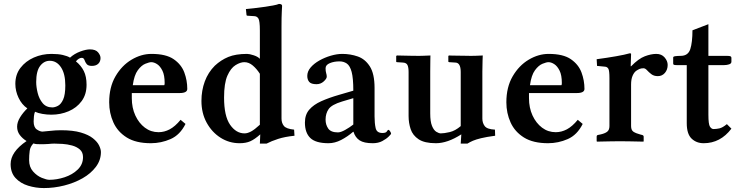

<svg xmlns="http://www.w3.org/2000/svg" viewBox="-20 -718 3753 976"><path d="M447 -383Q428 -383 420.5 -392.5Q413 -402 410 -412Q408 -417 405 -420.5Q402 -424 395 -424Q388 -424 380 -419Q372 -414 366 -406Q392 -385 406 -357Q420 -329 420 -287Q420 -238 395 -204Q370 -170 329 -152.5Q288 -135 241 -135Q218 -135 195.5 -139Q173 -143 158 -150Q154 -141 152.5 -127Q151 -113 151 -101Q151 -71 167 -60Q183 -49 196 -49Q203 -49 232.5 -52.5Q262 -56 290 -56Q351 -56 390.5 -44.5Q430 -33 452.5 -15Q475 3 484 22Q493 41 493 55Q493 96 467.5 130Q442 164 400 188Q358 212 306.5 225Q255 238 203 238Q162 238 123 226Q84 214 59 187Q34 160 34 116Q34 54 115 -1Q94 -14 80.5 -32Q67 -50 67 -74Q67 -97 82 -121.5Q97 -146 119 -167Q91 -186 74.5 -220.5Q58 -255 58 -292Q58 -339 84 -373Q110 -407 152 -425.5Q194 -444 242 -444Q276 -444 299.5 -438.5Q323 -433 336 -425Q358 -445 387.5 -456Q417 -467 437 -467Q466 -467 478.5 -452Q491 -437 491 -423Q491 -405 479.5 -394Q468 -383 447 -383ZM312 -284Q312 -343 290 -376Q268 -409 233 -409Q204 -409 184 -383Q164 -357 164 -301Q164 -276 171.5 -245.5Q179 -215 197 -193.5Q215 -172 246 -172Q259 -172 274.5 -180Q290 -188 301 -212Q312 -236 312 -284ZM183 15Q174 15 166 14.5Q158 14 150 11Q134 27 131 48.5Q128 70 128 96Q128 131 148 153.5Q168 176 192.5 186Q217 196 231 196Q269 196 308.5 183Q348 170 375 144Q402 118 402 81Q402 56 386 42Q370 28 346 21.5Q322 15 297.5 13.5Q273 12 256 12Q249 12 242 12.5Q235 13 225 14Q214 15 202.5 15Q191 15 183 15Z M898 -109 923 -88Q895 -32 847 -11Q799 10 747 10Q671 10 624.5 -19Q578 -48 556.5 -95.5Q535 -143 535 -198Q535 -275 567 -330Q599 -385 648.5 -414.5Q698 -444 750 -444Q824 -444 863 -417Q902 -390 917 -349.5Q932 -309 932 -266Q932 -245 893 -245H650V-219Q650 -170 668 -131Q686 -92 716.5 -69Q747 -46 786 -46Q815 -46 842.5 -60.5Q870 -75 898 -109ZM655 -285H815Q817 -287 817 -296Q817 -336 805.5 -359Q794 -382 778.5 -392Q763 -402 749 -402Q739 -402 719 -394Q699 -386 680.5 -361Q662 -336 655 -285Z M1411 -583V-115Q1411 -93 1423 -78Q1435 -63 1475 -59L1477 -28Q1428 -23 1394 -12Q1360 -1 1335 12H1301L1303 -35Q1275 -10 1252.5 0Q1230 10 1198 10Q1145 10 1101 -18Q1057 -46 1030.5 -94.5Q1004 -143 1004 -205Q1004 -258 1021 -304Q1038 -350 1072 -384Q1103 -413 1140.5 -428.5Q1178 -444 1236 -444Q1248 -444 1269.5 -437Q1291 -430 1301 -419V-563Q1301 -612 1293.5 -624Q1286 -636 1271 -636L1239 -638Q1233 -638 1233 -643L1230 -672Q1245 -673 1269.5 -676Q1294 -679 1320 -682.5Q1346 -686 1367.5 -690Q1389 -694 1398 -698Q1414 -698 1414 -688Q1414 -688 1412.5 -660Q1411 -632 1411 -583ZM1301 -343Q1285 -368 1265 -385Q1245 -402 1222 -402Q1202 -402 1177.5 -387Q1153 -372 1136 -333.5Q1119 -295 1119 -222Q1119 -128 1149.5 -84Q1180 -40 1223 -40Q1238 -40 1256 -49.5Q1274 -59 1301 -84Z M1775 -48Q1746 -23 1714 -6.5Q1682 10 1650 10Q1585 10 1557.5 -16.5Q1530 -43 1530 -95Q1530 -135 1552 -160.5Q1574 -186 1613 -203.5Q1652 -221 1704 -236L1776 -257Q1776 -321 1767.5 -352.5Q1759 -384 1743 -395Q1727 -406 1706 -406Q1678 -406 1656.5 -397Q1635 -388 1635 -371Q1635 -356 1638 -346.5Q1641 -337 1641 -328Q1641 -318 1625.5 -304Q1610 -290 1589 -290Q1562 -290 1552 -301.5Q1542 -313 1542 -332Q1542 -355 1559 -375Q1576 -395 1603.5 -410.5Q1631 -426 1662 -435Q1693 -444 1720 -444Q1761 -444 1798.5 -431Q1836 -418 1860 -380.5Q1884 -343 1884 -271V-126Q1884 -92 1889.5 -67Q1895 -42 1924 -42Q1942 -42 1946.5 -50Q1951 -58 1955 -58Q1958 -58 1963 -50.5Q1968 -43 1968 -38Q1968 -36 1956 -24Q1944 -12 1923.5 -1Q1903 10 1875 10Q1830 10 1808 -4.5Q1786 -19 1777 -48ZM1776 -85V-219L1719 -202Q1666 -186 1650.5 -163.5Q1635 -141 1635 -110Q1635 -84 1648.5 -64.5Q1662 -45 1698 -45Q1712 -45 1734.5 -57.5Q1757 -70 1776 -85Z M2432 -115Q2432 -93 2444 -77Q2456 -61 2496 -59L2497 -28Q2452 -22 2425.5 -15.5Q2399 -9 2384 -2.5Q2369 4 2356 12H2322L2325 -35Q2255 10 2196 10Q2138 10 2108 -10Q2078 -30 2067.5 -61.5Q2057 -93 2057 -128V-352Q2057 -375 2051.5 -387Q2046 -399 2028 -400L1997 -402L1994 -404V-434L1999 -436Q1999 -436 2020 -435.5Q2041 -435 2067.5 -434.5Q2094 -434 2110 -434Q2117 -434 2131 -434.5Q2145 -435 2156.5 -435.5Q2168 -436 2168 -436Q2168 -436 2167.5 -409Q2167 -382 2167 -354V-142Q2167 -100 2176 -78Q2185 -56 2198 -48Q2211 -40 2221 -40Q2238 -40 2266 -46.5Q2294 -53 2322 -77V-352Q2322 -400 2294 -400L2263 -402L2259 -404V-434L2263 -436Q2263 -436 2276 -435.5Q2289 -435 2308 -435Q2327 -435 2345.5 -434.5Q2364 -434 2374 -434Q2385 -434 2399 -434.5Q2413 -435 2423.5 -435.5Q2434 -436 2434 -436Q2434 -436 2433 -410Q2432 -384 2432 -354Z M2917 -109 2942 -88Q2914 -32 2866 -11Q2818 10 2766 10Q2690 10 2643.5 -19Q2597 -48 2575.5 -95.5Q2554 -143 2554 -198Q2554 -275 2586 -330Q2618 -385 2667.5 -414.5Q2717 -444 2769 -444Q2843 -444 2882 -417Q2921 -390 2936 -349.5Q2951 -309 2951 -266Q2951 -245 2912 -245H2669V-219Q2669 -170 2687 -131Q2705 -92 2735.5 -69Q2766 -46 2805 -46Q2834 -46 2861.5 -60.5Q2889 -75 2917 -109ZM2674 -285H2834Q2836 -287 2836 -296Q2836 -336 2824.5 -359Q2813 -382 2797.5 -392Q2782 -402 2768 -402Q2758 -402 2738 -394Q2718 -386 2699.5 -361Q2681 -336 2674 -285Z M3188 -381Q3226 -420 3258 -432Q3290 -444 3316 -444Q3343 -444 3358.5 -426Q3374 -408 3374 -388Q3374 -364 3360 -347.5Q3346 -331 3324 -331Q3304 -331 3291 -341Q3278 -351 3269 -361Q3260 -371 3251 -371Q3239 -371 3231 -367.5Q3223 -364 3214 -358Q3203 -350 3195.5 -332.5Q3188 -315 3188 -288V-77Q3188 -56 3200.5 -48Q3213 -40 3236 -34L3244 -32Q3252 -30 3252 -23V0L3250 2Q3250 2 3228.5 1.5Q3207 1 3179 0.5Q3151 0 3131 0Q3113 0 3085.5 0.5Q3058 1 3036.5 1.5Q3015 2 3015 2L3013 0V-23Q3013 -31 3020 -32L3030 -34Q3054 -39 3066 -48Q3078 -57 3078 -77V-321Q3078 -359 3072.5 -368.5Q3067 -378 3056 -379L3015 -383L3013 -417Q3066 -424 3111.5 -432Q3157 -440 3181 -447Q3183 -447 3185.5 -446.5Q3188 -446 3188 -444L3186 -381Z M3581 -387V-135Q3581 -86 3589 -74Q3597 -62 3607 -62Q3622 -62 3637.5 -65.5Q3653 -69 3675 -87L3698 -64Q3642 10 3557 10Q3520 10 3495.5 -13.5Q3471 -37 3471 -92V-387H3420Q3408 -387 3405 -389Q3402 -391 3402 -395V-426Q3402 -431 3413.5 -432.5Q3425 -434 3440 -434Q3478 -434 3489 -468.5Q3500 -503 3500 -564L3581 -595V-434H3676Q3690 -434 3694 -431.5Q3698 -429 3698 -424V-404Q3698 -395 3686.5 -391Q3675 -387 3661 -387Z"/></svg>

Font: Libertinus Serif SemiBold
Style: Regular
Weight: 600
Designer: Philipp H. Poll, Khaled Hosny
Foundry: Caleb Maclennan
Version: Version 7.051;RELEASE